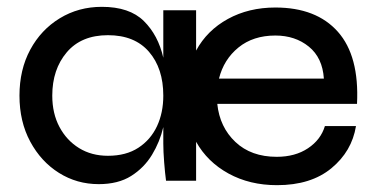

<svg xmlns="http://www.w3.org/2000/svg" viewBox="-20 -529 1102 562"><path d="M269 10Q205 10 152.5 -23Q100 -56 68.5 -114.5Q37 -173 37 -249Q37 -325 68.5 -383.5Q100 -442 155 -475.5Q210 -509 278 -509Q359 -509 401 -467.5Q443 -426 458 -360V-499H554V-381Q586 -440 647 -473.5Q708 -507 786 -507Q906 -507 969 -436Q1032 -365 1025 -225H616Q623 -157 669 -113.5Q715 -70 790 -70Q844 -70 881.5 -95Q919 -120 931 -160H1022Q1010 -86 950 -36.5Q890 13 791 13Q711 13 649 -21Q587 -55 554 -114V0H466Q463 -22 460.5 -54Q458 -86 458 -109V-157Q448 -114 425 -76Q402 -38 364 -14Q326 10 269 10ZM296 -73Q349 -73 385 -96.5Q421 -120 439.5 -159.5Q458 -199 458 -249Q458 -329 416 -377.5Q374 -426 296 -426Q218 -426 175.5 -376Q133 -326 133 -249Q133 -197 154 -157.5Q175 -118 211.5 -95.5Q248 -73 296 -73ZM786 -425Q721 -425 678 -390Q635 -355 621 -299H928Q924 -360 884 -392.5Q844 -425 786 -425Z"/></svg>

Font: Syne Medium
Style: Regular
Weight: 500
Designer: Lucas Descroix
Foundry: Bonjour Monde
Version: Version 2.200; ttfautohint (v1.8.4)